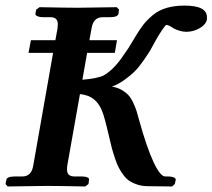

<svg xmlns="http://www.w3.org/2000/svg" viewBox="-20 -673 768 694"><path d="M602.1 1 515.1 0Q495.1 0 478.5 -5.1Q461.9 -10.3 449.7 -17.8Q437.5 -25.4 427 -39.3Q416.5 -53.2 409.7 -66.2Q402.8 -79.1 395.8 -100.1Q388.7 -121.1 384.3 -137.7Q381.8 -147.5 374 -180.2Q357.4 -252 349.1 -271.5Q332 -314.5 295.9 -327.1Q284.2 -331.1 269 -333L223.1 -74.2Q222.2 -69.3 222.2 -60.1Q222.2 -35.2 249 -35.2H274.9Q287.6 -35.2 295.4 -32Q303.2 -28.8 301.8 -22.9L299.8 -7.8L288.1 1Q189 -1 149.9 -1L7.8 1L0 -7.8L2.9 -22.9Q4.4 -35.2 35.2 -35.2H61Q93.8 -35.2 100.1 -74.2L171.9 -481.9H83L91.8 -527.8H180.2L188 -570.8Q188 -574.2 188.5 -579.1Q189 -584 189 -585Q189 -610.8 163.1 -610.8H136.2Q124 -610.8 115.7 -614.3Q107.4 -617.7 107.9 -623L110.8 -638.2L123 -647Q222.2 -645 261.2 -645L401.9 -647L410.2 -638.2L408.2 -623Q405.3 -610.8 376 -610.8H351.1Q317.4 -610.8 311 -570.8L303.2 -527.8H402.8L395 -481.9H294.9L277.8 -384.8Q326.7 -388.7 352.1 -398.9Q369.1 -408.2 385.7 -423.8Q402.3 -439.5 418.5 -461.9Q434.6 -484.4 444.8 -500Q451.2 -510.3 470.2 -542Q485.4 -567.4 498.5 -584.2Q511.7 -601.1 532.5 -618.4Q553.2 -635.7 581.8 -644.3Q610.4 -652.8 647 -652.8Q728 -652.8 728 -610.8V-603Q724.6 -584.5 701.9 -571.3Q679.2 -558.1 653.8 -558.1Q631.3 -558.1 606.9 -570.8Q589.4 -583 581.1 -583Q578.6 -583 566.4 -565.2Q554.2 -547.4 543.9 -528.8Q531.7 -505.9 524.2 -492.9Q516.6 -480 500.2 -456.3Q483.9 -432.6 469 -417.2Q454.1 -401.9 431.6 -385.5Q409.2 -369.1 384.8 -359.9Q404.3 -356.9 419.4 -348.1Q434.6 -339.4 444.1 -329.1Q453.6 -318.8 461.7 -301.5Q469.7 -284.2 473.6 -271.7Q477.5 -259.3 482.9 -238.8Q509.8 -141.6 534.4 -88.4Q559.1 -35.2 577.1 -35.2H586.9Q599.6 -35.2 607.7 -32Q615.7 -28.8 615.2 -22.9L611.8 -7.8Z"/></svg>

Font: Linux Libertine G
Style: Bold Italic
Weight: 700
Italic angle: -11.5°
Designer: Philipp H. Poll
Foundry: Philipp H. Poll
Version: Version 4.1.0